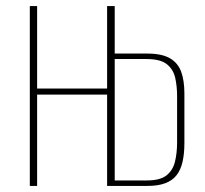

<svg xmlns="http://www.w3.org/2000/svg" viewBox="-20 -611 675 631"><path d="M78 0V-591H102V-320H332V-591H357V-435H463Q512 -435 538.5 -419.5Q565 -404 575.5 -375Q586 -346 586 -304V-141Q586 -106 580 -79.5Q574 -53 560.5 -35.5Q547 -18 523.5 -9Q500 0 465 0H332V-300H102V0ZM357 -18H463Q506 -18 527 -34.5Q548 -51 555 -79.5Q562 -108 562 -143V-295Q562 -327 556 -354.5Q550 -382 529 -399.5Q508 -417 461 -417H357Z"/></svg>

Font: Alumni Sans Thin
Style: Regular
Weight: 100
Designer: Robert E. Leuschke
Foundry: Robert E. Leuschke
Version: Version 1.018